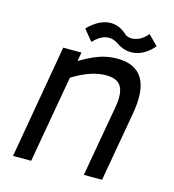

<svg xmlns="http://www.w3.org/2000/svg" viewBox="-107 -809 813 898"><g transform="rotate(15 299.0 -359.5)"><path d="M507.8 -715.8 554.2 -668.9Q512.7 -620.6 463.4 -612.8Q414.1 -605 371.1 -637.2Q312 -672.4 253.9 -609.9L210 -663.1Q259.8 -713.9 309.6 -718.5Q359.4 -723.1 401.9 -682.1Q420.4 -671.9 440.2 -674.8Q460 -677.7 476.8 -688.2Q493.7 -698.7 507.8 -715.8ZM391.1 -565.9Q568.8 -565.9 528.8 -337.9L469.2 0H380.9L441.9 -345.2Q453.6 -411.6 435.5 -444.3Q417.5 -477.1 360.8 -477.1Q288.6 -477.1 200.2 -421.9L126 0H38.1L133.8 -549.8H222.2L214.8 -506.8Q262.2 -535.6 304 -550.8Q345.7 -565.9 391.1 -565.9Z"/></g></svg>

Font: Stilu
Style: Italic
Weight: 400
Italic angle: -10°
Designer: Genilson Lima Santos
Foundry: Genilson Lima Santos
Version: Version 1.200;PS 001.200;hotconv 1.0.88;makeotf.lib2.5.64775